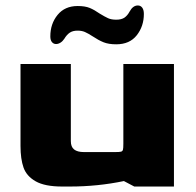

<svg xmlns="http://www.w3.org/2000/svg" viewBox="-20 -682 716 702"><path d="M55 -148V-448H239V-166Q239 -145 251 -135.5Q263 -126 287 -126H401Q417 -126 422.5 -127.5Q428 -129 429.5 -134.5Q431 -140 431 -156V-448H616V0H471L433 -20Q337 0 236 0H207Q144 0 110.5 -19Q77 -38 66 -69.5Q55 -101 55 -148ZM319 -549Q302 -560 290.5 -565Q279 -570 264 -570Q246 -570 235 -562.5Q224 -555 215 -540Q209 -531 201 -526Q193 -521 185 -521Q176 -521 170 -528Q164 -535 164 -549Q164 -595 190.5 -627.5Q217 -660 264 -660Q291 -660 308 -653Q325 -646 345 -632Q363 -621 375 -615.5Q387 -610 405 -610Q424 -610 435 -617.5Q446 -625 454 -640Q466 -662 484 -662Q494 -662 500 -654Q506 -646 506 -631Q506 -586 480 -553Q454 -520 405 -520Q377 -520 358.5 -527.5Q340 -535 319 -549Z"/></svg>

Font: Gold Bold
Style: Regular
Weight: 400
Designer: jaiki
Version: Version 1.000